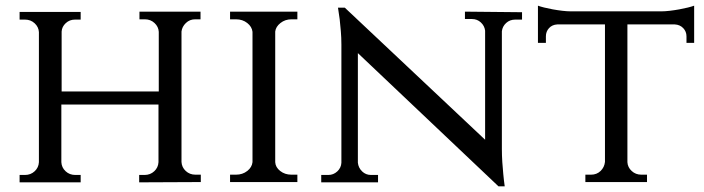

<svg xmlns="http://www.w3.org/2000/svg" viewBox="-20 -641 2479 676"><path d="M470 1V-25H489Q509 -25 523 -38Q537 -51 538 -70V-273H196V-70Q197 -51 211 -38Q225 -25 245 -25H264V1H49V-25H68Q88 -25 102 -38Q116 -51 117 -70V-528Q116 -546 102 -559Q88 -572 68 -572H49V-599H264V-572H244Q225 -572 211.5 -559.5Q198 -547 197 -530V-319H539V-529Q538 -547 524 -560Q510 -573 490 -573H471V-600H686V-573H667Q648 -573 634.5 -560Q621 -547 619 -530V-71Q620 -52 634 -39Q648 -26 668 -26H687V0Z M790 0V-26H811Q834 -26 850.5 -39Q867 -52 869 -70V-529Q867 -547 850.5 -560Q834 -573 811 -573H790V-600H1027V-573H1006Q984 -573 967.5 -560Q951 -547 949 -530V-70Q950 -52 966.5 -39Q983 -26 1006 -26H1027V0Z M1818 -598V-572H1794Q1775 -572 1762 -560Q1749 -548 1747 -531V-117Q1747 -94 1748.5 -70.5Q1750 -47 1752 -28Q1754 -6 1757 15H1735L1240 -454V-68Q1242 -50 1255 -37.5Q1268 -25 1286 -25H1311V1H1111V-25H1136Q1154 -25 1167.5 -37.5Q1181 -50 1182 -68V-484Q1182 -508 1180 -531.5Q1178 -555 1176 -573Q1173 -594 1170 -614H1194L1688 -149V-533Q1686 -550 1673 -562Q1660 -574 1642 -574H1617V-600Z M2307 -601Q2321 -601 2338 -603Q2355 -605 2371.5 -608Q2388 -611 2402 -614.5Q2416 -618 2424 -621V-490H2397V-513Q2397 -530 2385.5 -542Q2374 -554 2356 -555H2189V-70Q2190 -52 2204 -39Q2218 -26 2238 -26H2258V0H2041V-26H2061Q2081 -26 2094.5 -39Q2108 -52 2110 -71V-555H1942Q1924 -554 1913 -542Q1902 -530 1902 -513V-490H1874V-621Q1882 -618 1896 -614.5Q1910 -611 1926.5 -608Q1943 -605 1960 -603Q1977 -601 1991 -601Z"/></svg>

Font: Constantine
Style: Regular
Weight: 400
Designer: Dukom Design
Version: Version 1.001;PS 001.001;hotconv 1.0.56;makeotf.lib2.0.21325